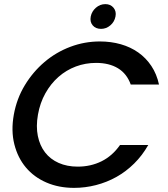

<svg xmlns="http://www.w3.org/2000/svg" viewBox="-20 -905 813 931"><path d="M47 -349Q61 -427 100.5 -492Q140 -557 196 -604.5Q252 -652 321 -678Q390 -704 464 -704Q518 -704 565.5 -690.5Q613 -677 650.5 -650.5Q688 -624 714 -585Q740 -546 751 -495H614Q595 -548 552 -574Q509 -600 446 -600Q394 -600 347.5 -582.5Q301 -565 263.5 -532Q226 -499 200 -452.5Q174 -406 164 -349Q154 -292 163.5 -245.5Q173 -199 198.5 -166Q224 -133 264.5 -115Q305 -97 357 -97Q420 -97 472.5 -123Q525 -149 562 -202H699Q670 -151 630.5 -112Q591 -73 544.5 -47Q498 -21 445.5 -7.5Q393 6 339 6Q265 6 205 -20Q145 -46 105.5 -93Q66 -140 49.5 -205.5Q33 -271 47 -349ZM470 -765Q444 -765 429.5 -782Q415 -799 420 -825Q425 -850 445 -867.5Q465 -885 491 -885Q516 -885 530.5 -867.5Q545 -850 540 -825Q535 -799 515 -782Q495 -765 470 -765Z"/></svg>

Font: SVN-Poppins Medium
Style: Italic
Weight: 500
Italic angle: -10°
Designer: Ninad Kale (Devanagari), Jonny Pinhorn (Latin)
Foundry: Indian Type Foundry
Version: Version 3.002 2017; ttfautohint (v1.8.3)